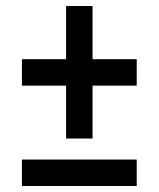

<svg xmlns="http://www.w3.org/2000/svg" viewBox="-20 -635 528 639"><path d="M200 -174V-350H53V-438H200V-615H288V-438H435V-350H288V-174ZM53 -16V-104H435V-16Z"/></svg>

Font: Archivo SemiBold ExtraCondensed
Style: Regular
Weight: 600
Width: 2
Version: Version 2.001